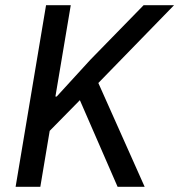

<svg xmlns="http://www.w3.org/2000/svg" viewBox="-20 -718 689 738"><path d="M287 -333 171 -215 135 0H40L157 -698H252L193 -347H198L327 -488L532 -698H649L358 -399L536 0H432Z"/></svg>

Font: IBM Plex Mono Text
Style: Italic
Weight: 450
Italic angle: -9°
Monospace: yes
Designer: Mike Abbink, Paul van der Laan, Pieter van Rosmalen
Foundry: Bold Monday
Version: Version 2.1